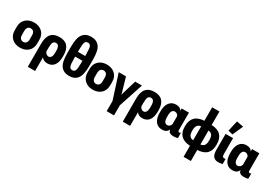

<svg xmlns="http://www.w3.org/2000/svg" viewBox="39 -1804 4398 3102"><g transform="rotate(30 2238.0 -253.0)"><path d="M8.8 -192.4Q8.8 -99.6 67.4 -44.9Q126 9.8 219.7 9.8Q313.5 9.8 372.1 -44.9Q430.7 -99.6 430.7 -192.4V-257.3Q430.7 -348.6 372.1 -403.3Q313.5 -458 219.7 -458Q126.5 -458 67.6 -403.3Q8.8 -348.6 8.8 -257.3ZM147.5 -260.7Q147.5 -304.7 167.2 -326.9Q187 -349.1 219.7 -349.1Q252.4 -349.1 272.2 -326.9Q292 -304.7 292 -260.7V-186.5Q292 -143.1 272.2 -120.4Q252.4 -97.7 219.7 -97.7Q187.5 -97.7 167.5 -120.4Q147.5 -143.1 147.5 -186.5Z M486.3 213.4H623V-41.5Q638.7 -16.6 667 -3.9Q695.3 8.8 729 8.8Q807.1 8.8 851.3 -46.6Q895.5 -102.1 895.5 -215.8V-234.9Q895.5 -343.3 845.7 -401.4Q795.9 -459.5 693.8 -459.5Q588.4 -459.5 537.4 -399.4Q486.3 -339.4 486.3 -217.3ZM692.9 -96.7Q669.9 -96.7 649.9 -112.3Q629.9 -127.9 623 -152.3V-222.7Q623 -294.4 639.2 -321.8Q655.3 -349.1 690.4 -349.1Q722.7 -349.1 739.5 -322.5Q756.3 -295.9 756.3 -234.9V-211.9Q756.3 -146.5 737.8 -121.6Q719.2 -96.7 692.9 -96.7Z M1134.8 8.8Q1237.3 8.8 1289.1 -59.6Q1340.8 -127.9 1340.8 -298.8V-418.9Q1340.8 -585 1288.6 -652.3Q1236.3 -719.7 1135.3 -719.7Q1033.2 -719.7 981 -652.3Q928.7 -585 928.7 -418.9V-298.8Q928.7 -127.9 981 -59.6Q1033.2 8.8 1134.8 8.8ZM1134.8 -97.7Q1095.7 -97.7 1081.3 -132.6Q1066.9 -167.5 1066.9 -275.4V-436.5Q1066.9 -543.9 1081.1 -577.6Q1095.2 -611.3 1134.3 -611.3Q1173.3 -611.3 1187.7 -577.6Q1202.1 -543.9 1202.6 -436.5V-275.4Q1202.6 -167.5 1188.7 -132.6Q1174.8 -97.7 1134.8 -97.7ZM983.4 -312.5H1284.2V-401.4H983.4Z M1367.7 -192.4Q1367.7 -99.6 1426.3 -44.9Q1484.9 9.8 1578.6 9.8Q1672.4 9.8 1731 -44.9Q1789.6 -99.6 1789.6 -192.4V-257.3Q1789.6 -348.6 1731 -403.3Q1672.4 -458 1578.6 -458Q1485.4 -458 1426.5 -403.3Q1367.7 -348.6 1367.7 -257.3ZM1506.3 -260.7Q1506.3 -304.7 1526.1 -326.9Q1545.9 -349.1 1578.6 -349.1Q1611.3 -349.1 1631.1 -326.9Q1650.9 -304.7 1650.9 -260.7V-186.5Q1650.9 -143.1 1631.1 -120.4Q1611.3 -97.7 1578.6 -97.7Q1546.4 -97.7 1526.4 -120.4Q1506.3 -143.1 1506.3 -186.5Z M1948.7 196.8H2085.4V8.3L2235.4 -446.3H2108.9L2033.2 -194.8Q2029.3 -183.1 2026.9 -169.9Q2024.4 -156.7 2023.4 -148.9H2021.5Q2020.5 -156.7 2017.8 -169.9Q2015.1 -183.1 2011.2 -194.8L1937.5 -446.3H1802.2L1948.7 8.3Z M2258.8 213.4H2395.5V-41.5Q2411.1 -16.6 2439.5 -3.9Q2467.8 8.8 2501.5 8.8Q2579.6 8.8 2623.8 -46.6Q2668 -102.1 2668 -215.8V-234.9Q2668 -343.3 2618.2 -401.4Q2568.4 -459.5 2466.3 -459.5Q2360.8 -459.5 2309.8 -399.4Q2258.8 -339.4 2258.8 -217.3ZM2465.3 -96.7Q2442.4 -96.7 2422.4 -112.3Q2402.3 -127.9 2395.5 -152.3V-222.7Q2395.5 -294.4 2411.6 -321.8Q2427.7 -349.1 2462.9 -349.1Q2495.1 -349.1 2512 -322.5Q2528.8 -295.9 2528.8 -234.9V-211.9Q2528.8 -146.5 2510.3 -121.6Q2491.7 -96.7 2465.3 -96.7Z M2866.7 8.8Q2915.5 8.8 2943.1 -9Q2970.7 -26.9 2984.9 -58.6H2985.4Q2989.3 -25.4 3012.7 -8.1Q3036.1 9.3 3078.6 10.3Q3103.5 10.3 3125.7 7.1Q3147.9 3.9 3162.6 -1.5V-100.1Q3157.7 -96.2 3151.1 -93.8Q3144.5 -91.3 3136.7 -91.3Q3124 -91.3 3117.9 -97.9Q3111.8 -104.5 3111.8 -124V-446.8H2975.6L2976.1 -403.8Q2961.9 -428.7 2936.8 -442.4Q2911.6 -456.1 2869.1 -456.1Q2791.5 -456.1 2746.8 -398.4Q2702.1 -340.8 2702.1 -232.4V-216.3Q2702.1 -107.9 2745.6 -49.6Q2789.1 8.8 2866.7 8.8ZM2906.7 -96.2Q2875.5 -96.2 2857.9 -123Q2840.3 -149.9 2840.3 -210.9V-237.8Q2840.3 -293.9 2857.4 -321.5Q2874.5 -349.1 2907.7 -349.1Q2930.7 -349.1 2949.5 -335.7Q2968.3 -322.3 2974.6 -298.8V-153.8Q2967.3 -127 2948.7 -111.6Q2930.2 -96.2 2906.7 -96.2Z M3393.6 214.4H3529.3V8.8Q3647 2 3702.1 -54.7Q3757.3 -111.3 3757.3 -214.8V-230.5Q3757.3 -335.4 3702.4 -393.6Q3647.5 -451.7 3529.3 -458V-709.5H3393.6V-458Q3278.8 -451.7 3222.2 -393.8Q3165.5 -335.9 3165.5 -231.4V-215.8Q3165.5 -111.3 3221.9 -54.7Q3278.3 2 3393.6 8.8ZM3393.6 -93.8Q3351.6 -96.2 3327.6 -125.5Q3303.7 -154.8 3303.7 -213.9V-233.4Q3303.7 -292.5 3327.6 -321.8Q3351.6 -351.1 3393.6 -353.5ZM3529.3 -354.5Q3572.3 -352.1 3595.7 -322.5Q3619.1 -293 3619.1 -233.9V-213.9Q3619.1 -154.8 3595.7 -126Q3572.3 -97.2 3529.3 -94.7Z M3918 10.7Q3940.9 10.7 3962.2 7.8Q3983.4 4.9 3998.5 0V-99.1Q3992.7 -95.2 3986.1 -93.3Q3979.5 -91.3 3973.1 -91.3Q3956.1 -91.3 3945.6 -104Q3935.1 -116.7 3935.1 -154.8V-446.3H3796.4L3795.9 -153.3Q3795.9 -63.5 3827.4 -26.4Q3858.9 10.7 3918 10.7ZM3896.5 -492.7 3982.9 -687.5 3855.5 -712.9 3810.1 -514.2Z M4180.2 8.8Q4229 8.8 4256.6 -9Q4284.2 -26.9 4298.3 -58.6H4298.8Q4302.7 -25.4 4326.2 -8.1Q4349.6 9.3 4392.1 10.3Q4417 10.3 4439.2 7.1Q4461.4 3.9 4476.1 -1.5V-100.1Q4471.2 -96.2 4464.6 -93.8Q4458 -91.3 4450.2 -91.3Q4437.5 -91.3 4431.4 -97.9Q4425.3 -104.5 4425.3 -124V-446.8H4289.1L4289.6 -403.8Q4275.4 -428.7 4250.2 -442.4Q4225.1 -456.1 4182.6 -456.1Q4105 -456.1 4060.3 -398.4Q4015.6 -340.8 4015.6 -232.4V-216.3Q4015.6 -107.9 4059.1 -49.6Q4102.5 8.8 4180.2 8.8ZM4220.2 -96.2Q4189 -96.2 4171.4 -123Q4153.8 -149.9 4153.8 -210.9V-237.8Q4153.8 -293.9 4170.9 -321.5Q4188 -349.1 4221.2 -349.1Q4244.1 -349.1 4262.9 -335.7Q4281.7 -322.3 4288.1 -298.8V-153.8Q4280.8 -127 4262.2 -111.6Q4243.7 -96.2 4220.2 -96.2Z"/></g></svg>

Font: Roboto Flex Super Cond Bold
Style: Regular
Weight: 700
Width: 3
Designer: Berlow after Robertson
Foundry: Google
Version: Version 3.000